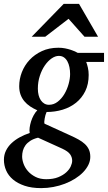

<svg xmlns="http://www.w3.org/2000/svg" viewBox="-51 -740 556 989"><path d="M320.8 87.9Q320.8 69.8 310.1 54.7Q299.3 39.6 270 25.9L145 -30.8Q121.1 -24.9 105.2 -14.6Q89.4 -4.4 80.1 8.5Q70.8 21.5 66.9 36.1Q63 50.8 63 65.9Q63 83 70.3 103.5Q77.6 124 93 141.6Q108.4 159.2 131.8 171.1Q155.3 183.1 187 183.1Q223.1 183.1 248.5 172.9Q273.9 162.6 290 147.9Q306.2 133.3 313.5 116.9Q320.8 100.6 320.8 87.9ZM310.1 -358.9Q310.1 -377.4 306.6 -394.3Q303.2 -411.1 296.1 -424.1Q289.1 -437 278.1 -444.6Q267.1 -452.1 252 -452.1Q233.9 -452.1 214.8 -439Q195.8 -425.8 179.9 -402.8Q164.1 -379.9 154.1 -349.1Q144 -318.4 144 -283.2Q144 -265.1 147.9 -249.8Q151.9 -234.4 159.4 -223.4Q167 -212.4 177.5 -206.3Q188 -200.2 201.2 -200.2Q226.1 -200.2 246.3 -216.1Q266.6 -231.9 280.8 -255.9Q294.9 -279.8 302.5 -307.6Q310.1 -335.4 310.1 -358.9ZM393.1 -420.9Q397.5 -409.7 401.6 -392.1Q405.8 -374.5 405.8 -354Q405.8 -306.2 388.2 -270.5Q370.6 -234.9 340.8 -210.9Q311 -187 271.7 -175Q232.4 -163.1 189 -163.1Q185.5 -155.8 183.1 -147Q180.7 -138.2 179.2 -129.6Q177.7 -121.1 177.2 -114Q176.8 -106.9 178.2 -103L312 -42Q335 -31.7 353.8 -21.2Q372.6 -10.7 386 1.7Q399.4 14.2 406.7 30Q414.1 45.9 414.1 67.9Q414.1 89.4 404.1 109.6Q394 129.9 376.7 147.7Q359.4 165.5 335.2 180.7Q311 195.8 283 206.5Q254.9 217.3 223.9 223.1Q192.9 229 161.1 229Q111.8 229 75.7 216.8Q39.6 204.6 15.9 184.6Q-7.8 164.6 -19.3 138.2Q-30.8 111.8 -30.8 83Q-30.8 57.6 -20.3 36.1Q-9.8 14.6 8.3 -2.4Q26.4 -19.5 50.5 -32.7Q74.7 -45.9 102.1 -55.2Q99.6 -66.9 101.8 -82.8Q104 -98.6 109.1 -115Q114.3 -131.3 122.6 -146.5Q130.9 -161.6 141.1 -171.9Q121.1 -180.7 104 -192.1Q86.9 -203.6 74.5 -218.5Q62 -233.4 54.9 -252.7Q47.9 -272 47.9 -295.9Q47.9 -332.5 61.5 -367.9Q75.2 -403.3 101.3 -431.4Q127.4 -459.5 164.8 -476.8Q202.1 -494.1 250 -494.1Q268.1 -494.1 283.9 -491Q299.8 -487.8 312.7 -483.6Q325.7 -479.5 335.2 -475.1Q344.7 -470.7 349.1 -467.8H484.9V-420.9ZM384.3 -550.8 302.2 -643.1 182.1 -550.8H112.3L277.3 -720.2H356L454.1 -550.8Z"/></svg>

Font: Charis SIL Eur
Style: Italic
Weight: 400
Italic angle: -11°
Foundry: SIL International
Version: Version 5.000